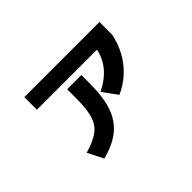

<svg xmlns="http://www.w3.org/2000/svg" viewBox="-101 -833 1139 1139"><g transform="rotate(-45 469.0 -263.5)"><path d="M375.9 -338.9V-413.2H495.1V-338.9Q495.1 -226.9 469.5 -153.4Q443.8 -80 388.7 -35.1Q333.5 9.9 241.2 33.4L191.6 -64.7Q268.8 -87.3 307.1 -116.9Q345.4 -146.4 360.6 -196.8Q375.9 -247.2 375.9 -338.9ZM670.1 -472.6 793.7 -454.3Q781.6 -391.3 751.4 -336.1Q721.2 -280.8 675.6 -238.6Q629.9 -196.3 572.1 -170.3L504.5 -262.3Q578.3 -298.5 619.1 -350.1Q660 -401.7 670.1 -472.6ZM163.3 -559.8H793.7V-454.3H163.3Z"/></g></svg>

Font: WEMIX Pretendard Variable
Style: Regular
Weight: 400
Designer: Base glyphs from Inter by Rasmus Andersson; Hangeul glyphs from Noto Sans CJK(Source Han Sans) by Jang Soo-young and Kan
Foundry: Kil Hyung-jin
Version: Version 1.000;Glyphs 3.2 (3208)